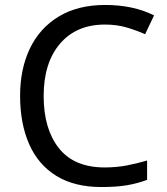

<svg xmlns="http://www.w3.org/2000/svg" viewBox="-20 -744 672 774"><path d="M403 -645Q288 -645 222 -568Q156 -491 156 -357Q156 -224 217.5 -146.5Q279 -69 402 -69Q449 -69 491 -77Q533 -85 573 -97V-19Q533 -4 490.5 3Q448 10 389 10Q280 10 207 -35Q134 -80 97.5 -163Q61 -246 61 -358Q61 -466 100.5 -548.5Q140 -631 217 -677.5Q294 -724 404 -724Q517 -724 601 -682L565 -606Q532 -621 491.5 -633Q451 -645 403 -645Z"/></svg>

Font: Noto Sans Samaritan
Style: Regular
Weight: 400
Designer: Monotype Design Team
Foundry: Monotype Imaging Inc.
Version: Version 2.001; ttfautohint (v1.8.4.7-5d5b)